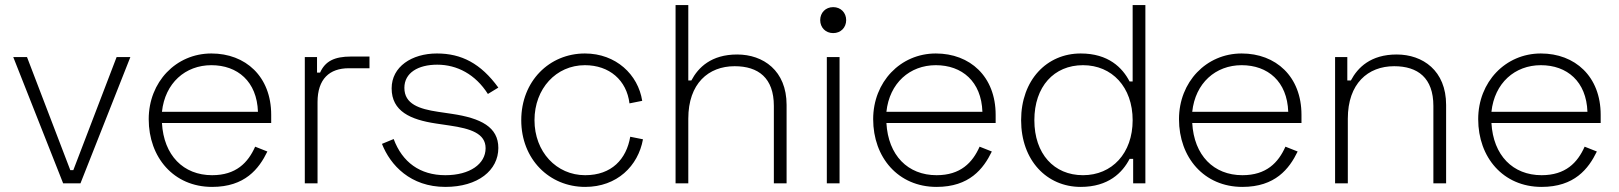

<svg xmlns="http://www.w3.org/2000/svg" viewBox="-20 -720 6356 754"><path d="M32 -496 228 0H296L492 -496H438L268 -52H256L86 -496Z M564 -252C564 -102 662 14 813 14C942 14 997 -57 1030 -125L982 -144C954 -81 907 -32 813 -32C700 -32 623 -110 616 -237H1045V-269C1045 -420 944 -510 810 -510C671 -510 564 -398 564 -252ZM616 -281C628 -394 708 -464 810 -464C913 -464 989 -400 993 -281Z M1225 -496H1177V0H1227V-319C1227 -410 1274 -452 1350 -452H1431V-498H1359C1292 -498 1257 -479 1237 -435H1225Z M1518 -373C1518 -283 1592 -250 1692 -235L1746 -227C1828 -215 1887 -196 1887 -138C1887 -76 1825 -32 1729 -32C1629 -32 1560 -83 1526 -174L1480 -155C1513 -71 1592 14 1729 14C1857 14 1937 -51 1937 -139C1937 -221 1869 -256 1754 -273L1700 -281C1627 -292 1568 -311 1568 -375C1568 -434 1622 -466 1697 -466C1775 -466 1847 -428 1896 -351L1937 -376C1868 -471 1792 -510 1696 -510C1597 -510 1518 -458 1518 -373Z M2027 -248C2027 -95 2137 14 2278 14C2403 14 2486 -68 2505 -173L2455 -183C2440 -95 2382 -32 2278 -32C2165 -32 2079 -124 2079 -248C2079 -372 2164 -464 2277 -464C2373 -464 2441 -405 2452 -314L2502 -324C2486 -427 2399 -510 2277 -510C2137 -510 2027 -401 2027 -248Z M2633 -700V0H2683V-254C2683 -392 2762 -460 2865 -460C2958 -460 3019 -414 3019 -304V0H3069V-308C3069 -443 2977 -506 2875 -506C2773 -506 2722 -455 2695 -404H2683V-700Z M3201 -641C3201 -612 3222 -590 3252 -590C3282 -590 3303 -612 3303 -641C3303 -670 3282 -692 3252 -692C3222 -692 3201 -670 3201 -641ZM3277 -496H3227V0H3277Z M3409 -252C3409 -102 3507 14 3658 14C3787 14 3842 -57 3875 -125L3827 -144C3799 -81 3752 -32 3658 -32C3545 -32 3468 -110 3461 -237H3890V-269C3890 -420 3789 -510 3655 -510C3516 -510 3409 -398 3409 -252ZM3461 -281C3473 -394 3553 -464 3655 -464C3758 -464 3834 -400 3838 -281Z M4478 -700H4428V-400H4416C4388 -454 4333 -510 4224 -510C4091 -510 3990 -406 3990 -248C3990 -90 4091 14 4224 14C4333 14 4388 -42 4416 -96H4430V0H4478ZM4233 -464C4347 -464 4428 -378 4428 -248C4428 -118 4347 -32 4233 -32C4119 -32 4042 -116 4042 -248C4042 -380 4119 -464 4233 -464Z M4610 -252C4610 -102 4708 14 4859 14C4988 14 5043 -57 5076 -125L5028 -144C5000 -81 4953 -32 4859 -32C4746 -32 4669 -110 4662 -237H5091V-269C5091 -420 4990 -510 4856 -510C4717 -510 4610 -398 4610 -252ZM4662 -281C4674 -394 4754 -464 4856 -464C4959 -464 5035 -400 5039 -281Z M5223 -496V0H5273V-254C5273 -392 5352 -460 5455 -460C5548 -460 5609 -414 5609 -304V0H5659V-308C5659 -443 5567 -506 5465 -506C5363 -506 5312 -455 5285 -404H5271V-496Z M5785 -252C5785 -102 5883 14 6034 14C6163 14 6218 -57 6251 -125L6203 -144C6175 -81 6128 -32 6034 -32C5921 -32 5844 -110 5837 -237H6266V-269C6266 -420 6165 -510 6031 -510C5892 -510 5785 -398 5785 -252ZM5837 -281C5849 -394 5929 -464 6031 -464C6134 -464 6210 -400 6214 -281Z"/></svg>

Font: Space Text Light
Style: Regular
Weight: 300
Designer: Florian Karsten (Space Text), Colophon Foundry (Space Mono)
Foundry: Florian Karsten
Version: Version 1.003;PS 001.003;hotconv 1.0.88;makeotf.lib2.5.64775